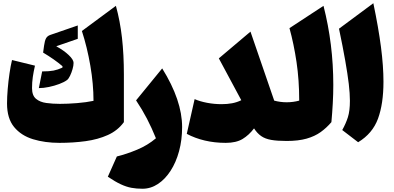

<svg xmlns="http://www.w3.org/2000/svg" viewBox="-20 -870 2433 1185"><path d="M744.6 -116.2Q707 -64.5 646 -36.9Q585 -9.3 508.5 1.2Q432.1 11.7 347.2 11.7Q257.3 11.7 183.8 -10.7Q110.4 -33.2 66.9 -86.2Q23.4 -139.2 23.4 -231.4Q23.4 -271 27.6 -320.6Q31.7 -370.1 38.8 -418Q45.9 -465.8 54.2 -499.5L195.8 -464.8Q187 -426.3 182.4 -394.3Q177.7 -362.3 177.7 -326.2Q177.7 -280.8 202.1 -260.3Q226.6 -239.7 265.9 -234.4Q305.2 -229 350.1 -229Q397.9 -229 455.3 -233.6Q512.7 -238.3 557.1 -247.6Q557.1 -351.1 537.6 -464.6Q518.1 -578.1 485.4 -678.7L695.3 -834Q721.2 -740.2 732.9 -636.7Q744.6 -533.2 744.6 -410.6ZM460 -712.9V-630.4L327.1 -584.5Q375 -558.1 404.5 -529.8Q434.1 -501.5 434.1 -481.9Q434.1 -465.3 427.7 -443.1Q421.4 -420.9 412.1 -401.9Q402.8 -382.8 393.6 -376Q376 -362.8 345.9 -351.6Q315.9 -340.3 282.2 -333.3Q248.5 -326.2 219.7 -326.2L240.2 -429.2Q283.2 -429.2 310.1 -434.3Q336.9 -439.5 365.2 -452.6L365.7 -461.4Q339.8 -483.4 310.1 -504.2Q280.3 -524.9 246.1 -545.4L252 -588.4Q256.3 -620.1 264.6 -634.3Q272.9 -648.4 290 -654.3Z M1104 -85.9Q1104 -6.3 1085.2 63Q1066.4 132.3 1032.7 184.3Q999 236.3 954.6 265.6Q910.2 294.9 859.4 294.9Q822.8 294.9 791 289.1Q759.3 283.2 724.9 267.1Q690.4 251 645.5 220.7L701.2 95.7Q760.7 81.1 825.9 54Q891.1 26.9 942.4 -16.6Q916.5 -80.6 887 -137.5Q857.4 -194.3 819.8 -250.5L981 -447.8Q1104 -250.5 1104 -85.9Z M1469.2 -251.5 1330.6 -509.8 1525.9 -674.8 1672.4 -249Q1710 -238.8 1749 -238.8H1749.5V0H1749Q1690.9 0 1653.6 -6.6Q1616.2 -13.2 1591.8 -30.3Q1567.4 -47.4 1547.9 -77.6Q1516.6 -36.1 1477.1 -12.2Q1437.5 11.7 1373.5 11.7Q1304.2 11.7 1243.7 -2.7Q1183.1 -17.1 1132.8 -43.9L1181.2 -258.3Q1214.4 -243.7 1258.5 -235.4Q1302.7 -227.1 1347.7 -227.1Q1382.3 -227.1 1412.4 -232.7Q1442.4 -238.3 1469.2 -251.5Z M1976.6 -834Q2037.1 -597.7 2037.1 -346.2Q2037.1 -290.5 2033.9 -233.2Q2030.8 -175.8 2025.4 -116.2Q1995.6 -81.1 1959.2 -54.9Q1922.9 -28.8 1872.3 -14.4Q1821.8 0 1749.5 0Q1737.8 0 1731.9 -8.3Q1726.1 -16.6 1726.1 -41V-197.8Q1726.1 -222.2 1731.9 -230.5Q1737.8 -238.8 1749.5 -238.8Q1789.6 -238.8 1826.7 -249Q1826.7 -375.5 1810.1 -487.1Q1793.5 -598.6 1766.6 -696.3Z M2284.2 -850.1Q2315.9 -698.7 2331.3 -580.1Q2346.7 -461.4 2346.7 -365.7Q2346.7 -229.5 2313 -137.7Q2279.3 -45.9 2190.4 7.8L2092.3 -67.4Q2114.7 -107.4 2127.2 -146.7Q2139.6 -186 2139.6 -248Q2139.6 -292 2132.6 -352.1Q2125.5 -412.1 2110.8 -495.6Q2096.2 -579.1 2072.3 -692.9Z"/></svg>

Font: Pinar-DS1-FD Black
Style: Regular
Weight: 900
Designer: Amin Abedi
Version: Version 2.000